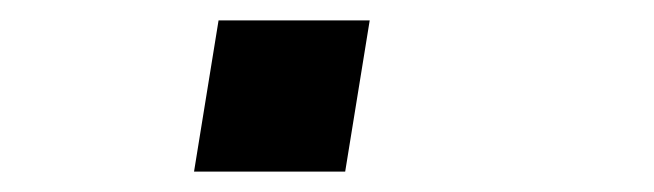

<svg xmlns="http://www.w3.org/2000/svg" viewBox="-20 -168 640 188"><path d="M170 0 194 -148H342L318 0Z"/></svg>

Font: Iosevka SS04 Medium Extended
Style: Italic
Weight: 500
Width: 7
Italic angle: -9°
Monospace: yes
Designer: Belleve Invis
Foundry: Belleve Invis
Version: Version 19.0.0; ttfautohint (v1.8.4)